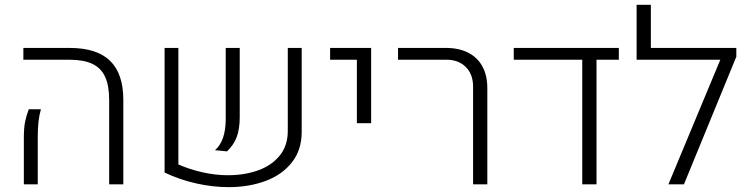

<svg xmlns="http://www.w3.org/2000/svg" viewBox="-20 -770 3139 802"><path d="M436 -352.5Q436 -412.6 418.9 -449.5Q401.9 -486.3 365.5 -503.4Q329.1 -520.5 269.5 -520.5H77.6V-569.8H271Q384.3 -569.8 439.7 -516.1Q495.1 -462.4 495.1 -352.5V0H436ZM79.6 -194.3Q79.6 -235.4 84.7 -260.7Q89.8 -286.1 100.1 -313.5H150.9Q144 -289.6 140.9 -262.2Q137.7 -234.9 137.7 -194.3V0H79.6Z M725.1 -83Q774.4 -61.5 827.9 -49.8Q881.3 -38.1 931.6 -38.1Q1002.4 -38.1 1059.3 -58.8Q1116.2 -79.6 1149.2 -121.1Q1182.1 -162.6 1182.1 -223.1V-569.8H1240.2V-219.2Q1240.2 -144 1199.5 -92Q1158.7 -40 1089.4 -14.2Q1020 11.7 934.6 11.7Q868.7 11.7 799.3 -3.9Q730 -19.5 667.5 -49.3V-569.8H725.1ZM922.9 -273.9V-569.8H981.4V-281.7Q981.4 -231.9 969 -198.2Q956.5 -164.6 928.2 -137.7L877.9 -142.6Q922.9 -181.2 922.9 -273.9Z M1470.7 -520.5H1358.9V-569.8H1530.3V-255.4H1470.7Z M1956.1 -408.2Q1956.1 -459.5 1925.8 -490Q1895.5 -520.5 1844.7 -520.5H1642.6V-569.8H1842.8Q1896.5 -569.8 1935.5 -550Q1974.6 -530.3 1995.1 -492.4Q2015.6 -454.6 2015.6 -402.3V0H1956.1Z M2564.9 -569.8V-520.5H2471.7V0H2412.1V-520.5H2126V-569.8Z M3055.7 -533.2 2836.9 0H2772L2988.8 -520.5H2639.2V-750H2698.7V-569.8H3055.7Z"/></svg>

Font: Heebo Light
Style: Regular
Weight: 300
Designer: Oded Ezer
Foundry: Meir Sadan
Version: Version 2.001; ttfautohint (v1.5.14-ce02) -l 8 -r 50 -G 200 